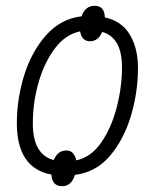

<svg xmlns="http://www.w3.org/2000/svg" viewBox="-20 -596 535 661"><path d="M238 6Q311 -3 359 -60Q407 -117 431 -198Q455 -279 455 -362Q455 -431 426.5 -477.5Q398 -524 341 -536Q340 -576 306 -576Q273 -576 261 -540Q188 -531 138 -474Q88 -417 63 -336Q38 -255 38 -172Q38 -17 157 5Q159 45 194 45Q226 45 238 6ZM93 -171Q93 -244 113 -313Q133 -382 169.5 -430Q206 -478 256 -488Q261 -454 290 -454Q318 -454 332 -486Q400 -467 400 -364Q400 -297 382 -227Q364 -157 329 -106Q294 -55 243 -44Q240 -57 232 -67.5Q224 -78 208 -78Q179 -78 165 -45Q93 -64 93 -171Z"/></svg>

Font: Noto Sans UI SemiCondensed Light
Style: Italic
Weight: 300
Width: 4
Designer: Monotype Design Team
Foundry: Monotype Imaging Inc.
Version: 1.001